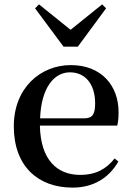

<svg xmlns="http://www.w3.org/2000/svg" viewBox="-20 -840 602 876"><path d="M311 16C406 16 477 -28 520 -103L503 -117C465 -69 417 -42 346 -42C241 -42 165 -110 162 -267H515C519 -284 521 -303 521 -328C521 -449 443 -543 303 -543C165 -543 43 -439 43 -264C43 -81 154 16 311 16ZM163 -300C168 -440 227 -510 299 -510C370 -510 414 -455 414 -369C414 -320 403 -300 364 -300ZM158 -820 140 -802 270 -627H335L464 -802L446 -820L302 -704Z"/></svg>

Font: Noto Serif CJK JP SemiBold
Style: Regular
Weight: 600
Designer: Ryoko NISHIZUKA 西塚涼子 (kana & ideographs); Frank Grießhammer (Latin, Greek & Cyrillic); Wenlong ZHANG 张文龙 (bopomofo); San
Foundry: Adobe
Version: Version 2.001;hotconv 1.1.0;makeotfexe 2.6.0